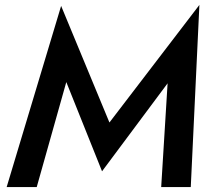

<svg xmlns="http://www.w3.org/2000/svg" viewBox="-20 -759 858 779"><path d="M249 -426 129 0H7L228 -735L424 -262L789 -739L754 0H634L660 -421L394 -64Z"/></svg>

Font: Jost* Medium
Style: Italic
Weight: 500
Italic angle: -10°
Version: Version 3.7